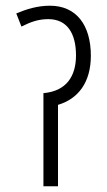

<svg xmlns="http://www.w3.org/2000/svg" viewBox="-20 -652 376 672"><path d="M155 -632C111 -632 73 -620 37 -605L55 -559C89 -576 115 -585 149 -585C216 -585 246 -534 246 -458C246 -386 213 -333 132 -326V0H183V-285C254 -306 298 -364 298 -457C298 -563 248 -632 155 -632Z"/></svg>

Font: Noto Sans Devanagari UI ExtraCondensed Light
Style: Regular
Weight: 300
Width: 2
Designer: Jelle Bosma - Monotype Design Team
Foundry: Monotype Imaging Inc.
Version: Version 2.004